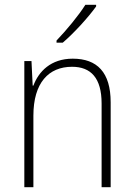

<svg xmlns="http://www.w3.org/2000/svg" viewBox="-20 -785 562 805"><path d="M383 -758V-765H338C309 -719 259 -659 217 -615V-606H243C290 -646 351 -713 383 -758ZM285 -539C193 -539 142 -485 120 -426H117L112 -529H82V0H120V-300C120 -438 184 -505 282 -505C361 -505 406 -458 406 -351V0H444V-356C444 -482 387 -539 285 -539Z"/></svg>

Font: Noto Sans SemiCondensed ExtraLight
Style: Regular
Weight: 200
Width: 4
Designer: Monotype Design Team
Foundry: Monotype Imaging Inc.
Version: Version 2.013